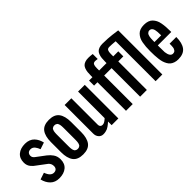

<svg xmlns="http://www.w3.org/2000/svg" viewBox="57 -1680 2526 2526"><g transform="rotate(-45 1319.5 -417.5)"><path d="M308.6 -437.5Q301.8 -456.1 294.9 -469.5Q288.1 -482.9 276.6 -498.5Q265.1 -514.2 249.5 -522.7Q233.9 -531.2 214.8 -531.2Q185.1 -531.2 168.7 -514.9Q152.3 -498.5 152.3 -468.8Q152.3 -439.5 183.6 -416L308.6 -322.3Q329.6 -305.7 344.5 -290.3Q359.4 -274.9 373.5 -254.6Q387.7 -234.4 395 -209.5Q402.3 -184.6 402.3 -156.2Q402.3 -76.2 351.3 -33.7Q300.3 8.8 214.8 8.8Q137.7 8.8 91.1 -37.1Q44.4 -83 27.3 -156.2L121.1 -187.5Q154.8 -93.8 214.8 -93.8Q244.6 -93.8 261 -110.1Q277.3 -126.5 277.3 -156.2Q277.3 -199.7 246.1 -228.5L121.1 -322.3Q100.1 -336.4 85.9 -348.9Q71.8 -361.3 57.1 -379.4Q42.5 -397.5 34.9 -419.9Q27.3 -442.4 27.3 -468.8Q27.3 -548.8 78.4 -591.3Q129.4 -633.8 214.8 -633.8Q255.4 -633.8 288.1 -620.8Q320.8 -607.9 343 -584.5Q365.2 -561 379.6 -532.5Q394 -503.9 402.3 -468.8Z M471.2 -218.8V-406.2Q471.2 -516.6 514.6 -575.2Q558.1 -633.8 658.7 -633.8Q759.3 -633.8 802.7 -575.2Q846.2 -516.6 846.2 -406.2V-218.8Q846.2 -108.4 802.7 -49.8Q759.3 8.8 658.7 8.8Q558.1 8.8 514.6 -49.8Q471.2 -108.4 471.2 -218.8ZM596.2 -406.2V-218.8Q596.2 -200.7 596.4 -191.7Q596.7 -182.6 597.7 -167Q598.6 -151.4 601.1 -143.1Q603.5 -134.8 607.9 -123.8Q612.3 -112.8 618.9 -107.2Q625.5 -101.6 635.5 -97.7Q645.5 -93.8 658.7 -93.8Q671.9 -93.8 681.9 -97.7Q691.9 -101.6 698.5 -107.2Q705.1 -112.8 709.5 -123.8Q713.9 -134.8 716.3 -143.1Q718.8 -151.4 719.7 -167Q720.7 -182.6 720.9 -191.7Q721.2 -200.7 721.2 -218.8V-406.2Q721.2 -424.3 720.9 -433.3Q720.7 -442.4 719.7 -458Q718.8 -473.6 716.3 -481.9Q713.9 -490.2 709.5 -501.2Q705.1 -512.2 698.5 -517.8Q691.9 -523.4 681.9 -527.3Q671.9 -531.2 658.7 -531.2Q645.5 -531.2 635.5 -527.3Q625.5 -523.4 618.9 -517.8Q612.3 -512.2 607.9 -501.2Q603.5 -490.2 601.1 -481.9Q598.6 -473.6 597.7 -458Q596.7 -442.4 596.4 -433.3Q596.2 -424.3 596.2 -406.2Z M1193.8 -67.4Q1175.3 -51.3 1166.7 -43.9Q1158.2 -36.6 1140.6 -24.2Q1123 -11.7 1109.6 -6.1Q1096.2 -0.5 1076.2 4.2Q1056.2 8.8 1034.7 8.8Q993.7 8.8 968.8 -20.3Q943.8 -49.3 943.8 -92.3V-625H1068.8V-130.4Q1068.8 -110.8 1080.8 -98.6Q1092.8 -86.4 1111.8 -86.4Q1122.1 -86.4 1131.8 -88.9Q1141.6 -91.3 1151.1 -97.4Q1160.6 -103.5 1166 -107.2Q1171.4 -110.8 1181.4 -119.6Q1191.4 -128.4 1193.8 -130.4V-625H1318.8V0H1193.8Z M2136.7 0H2011.7V-743.2Q1942.4 -750 1900.4 -750Q1869.1 -750 1858.9 -730.2Q1848.6 -710.4 1848.6 -671.9V-625H1942.4V-531.2H1848.6V0H1723.6V-531.2H1585.9V0H1460.9V-531.2H1398.4V-625H1460.9V-648.9Q1460.9 -688.5 1463.9 -716.1Q1466.8 -743.7 1475.8 -769.3Q1484.9 -794.9 1500.2 -810.3Q1515.6 -825.7 1541.3 -834.7Q1566.9 -843.8 1602.5 -843.8Q1632.8 -843.8 1679.7 -837.9V-745.1Q1674.8 -745.6 1659.7 -747.8Q1644.5 -750 1637.7 -750Q1606.4 -750 1596.2 -730.2Q1585.9 -710.4 1585.9 -671.9V-625H1723.6V-648.9Q1723.6 -688.5 1726.6 -716.1Q1729.5 -743.7 1738.5 -769.3Q1747.6 -794.9 1762.9 -810.3Q1778.3 -825.7 1804 -834.7Q1829.6 -843.8 1865.2 -843.8Q1916.5 -843.8 1961.9 -840.8Q2007.3 -837.9 2037.8 -834Q2068.4 -830.1 2136.7 -820.8Z M2365.2 -281.2Q2365.2 -204.1 2366.7 -185.5Q2377.9 -96.7 2427.7 -93.8Q2442.9 -93.8 2454.1 -98.1Q2465.3 -102.5 2472.2 -112.8Q2479 -123 2482.9 -132.1Q2486.8 -141.1 2488.5 -158.7Q2490.2 -176.3 2490.5 -187Q2490.7 -197.8 2490.7 -218.8H2615.2Q2615.2 -106.4 2570.8 -48.8Q2526.4 8.8 2427.2 8.8Q2391.6 8.8 2363.3 -1Q2335 -10.7 2315.7 -26.6Q2296.4 -42.5 2282.2 -68.1Q2268.1 -93.8 2260 -120.1Q2252 -146.5 2247.6 -183.3Q2243.2 -220.2 2241.7 -252.4Q2240.2 -284.7 2240.2 -327.1Q2240.2 -373.5 2242.9 -409.2Q2245.6 -444.8 2252.4 -481.7Q2259.3 -518.6 2272.7 -544.4Q2286.1 -570.3 2306.4 -591.6Q2326.7 -612.8 2357.2 -623.3Q2387.7 -633.8 2427.7 -633.8Q2467.8 -633.8 2498.3 -623.3Q2528.8 -612.8 2549.1 -591.6Q2569.3 -570.3 2582.8 -544.4Q2596.2 -518.6 2603 -481.7Q2609.9 -444.8 2612.5 -409.2Q2615.2 -373.5 2615.2 -327.1V-312.5H2365.2ZM2490.2 -375Q2490.2 -451.2 2481.9 -481.4Q2468.3 -531.2 2427.7 -531.2Q2414.6 -531.2 2404.5 -525.9Q2394.5 -520.5 2387.9 -512.9Q2381.3 -505.4 2376.7 -491.7Q2372.1 -478 2369.9 -467.3Q2367.7 -456.5 2366.7 -438Q2365.7 -419.4 2365.5 -409.4Q2365.2 -399.4 2365.2 -380.4Q2365.2 -377 2365.2 -375Z"/></g></svg>

Font: OswaldRegular
Style: Regular
Weight: 400
Designer: vernon adams
Foundry: vernon adams
Version: Version 1.000